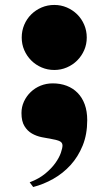

<svg xmlns="http://www.w3.org/2000/svg" viewBox="-20 -582 440 777"><path d="M199.7 -298.8Q172.4 -298.8 148.4 -309.1Q124.5 -319.3 106.4 -337.4Q88.4 -355.5 78.1 -379.2Q67.9 -402.8 67.9 -430.2Q67.9 -457.5 78.1 -481.7Q88.4 -505.9 106.4 -523.7Q124.5 -541.5 148.4 -551.8Q172.4 -562 199.7 -562Q226.6 -562 250.5 -551.8Q274.4 -541.5 292.5 -523.7Q310.5 -505.9 320.8 -481.7Q331.1 -457.5 331.1 -430.2Q331.1 -402.8 320.8 -379.2Q310.5 -355.5 292.5 -337.4Q274.4 -319.3 250.5 -309.1Q226.6 -298.8 199.7 -298.8ZM66.9 -124.5Q66.9 -149.4 77.1 -171.4Q87.4 -193.4 104.5 -209.7Q121.6 -226.1 144.5 -235.4Q167.5 -244.6 193.4 -244.6Q224.1 -244.6 249.8 -234.9Q275.4 -225.1 293.9 -206.3Q312.5 -187.5 322.8 -159.7Q333 -131.8 333 -95.7Q333 -38.1 314.5 7.3Q295.9 52.7 265.4 86.2Q234.9 119.6 195.6 141.8Q156.2 164.1 114.3 174.8L100.1 155.8Q137.7 141.6 163.3 120.4Q189 99.1 204.3 77.4Q219.7 55.7 226.3 36.4Q232.9 17.1 232.9 6.8Q232.9 -5.9 220.2 -11.2Q207.5 -16.6 188.5 -19.5Q169.9 -22.5 148.7 -26.9Q127.4 -31.2 109.1 -41.7Q90.8 -52.2 78.9 -71.8Q66.9 -91.3 66.9 -124.5Z"/></svg>

Font: GravitasOne
Style: Regular
Weight: 400
Designer: Riccardo De Franceschi
Foundry: Sorkin Type Co.
Version: Version 1.001